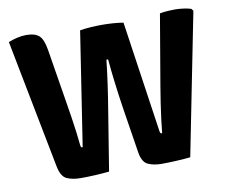

<svg xmlns="http://www.w3.org/2000/svg" viewBox="-77 -788 1058 891"><g transform="rotate(-10 452.0 -343.0)"><path d="M15 -673.5Q32.5 -681 55.2 -686.5Q78 -692 99.5 -692Q141.5 -692 160.8 -673.8Q180 -655.5 188 -604L230 -345.5Q235.5 -313 241 -276.2Q246.5 -239.5 251 -205.2Q255.5 -171 257.5 -147Q258.5 -137.5 260.5 -135.5Q262.5 -133.5 267.5 -133.5L350 -670Q374 -674 401.5 -675.8Q429 -677.5 452.5 -677.5Q476.5 -677.5 504.2 -675.8Q532 -674 554.5 -670L631 -147Q632.5 -137 635 -135.2Q637.5 -133.5 642 -133.5Q644.5 -161 649.2 -198Q654 -235 659.8 -274.2Q665.5 -313.5 671.5 -347.5L728.5 -683Q746.5 -686.5 765 -687.8Q783.5 -689 800 -689Q818.5 -689 839.2 -686.2Q860 -683.5 875.5 -678.5L883.5 -668.5L751 -1Q723.5 2 684.8 4Q646 6 614.5 6Q579 6 551.8 -6Q524.5 -18 517 -66.5L483 -282.5Q474 -341.5 466.2 -404.5Q458.5 -467.5 454.5 -514.5H446.5Q441.5 -467.5 432.8 -404.8Q424 -342 414 -282.5L368.5 -1Q340 2 303.8 4Q267.5 6 235 6Q196 6 169.2 -6Q142.5 -18 133 -66.5Z"/></g></svg>

Font: Signika SC
Style: Bold
Weight: 700
Designer: Anna Giedryś
Foundry: Anna Giedryś
Version: Version 2.000; ttfautohint (v1.8.3) -l 8 -r 50 -G 200 -x 9 -